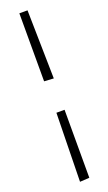

<svg xmlns="http://www.w3.org/2000/svg" viewBox="-171 -794 535 950"><g transform="rotate(-20 96.0 -319.0)"><path d="M75 -404V-762H118L125 -401ZM79 -237H122V121L72 124Z"/></g></svg>

Font: Bahianita
Style: Regular
Weight: 400
Designer: Pablo Cosgaya & Dani Raskovsky
Foundry: Pablo Cosgaya & Dani Raskovsky
Version: Version 1.008